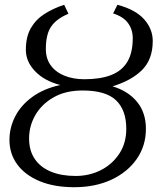

<svg xmlns="http://www.w3.org/2000/svg" viewBox="-20 -771 668 802"><path d="M290 11Q206.5 11 145.8 -14.2Q85 -39.5 52.2 -84Q19.5 -128.5 19.5 -186.5Q19.5 -238 43.5 -284.8Q67.5 -331.5 114.8 -366Q162 -400.5 231.5 -416Q165.5 -433 126.8 -473.2Q88 -513.5 88 -563Q88 -617.5 109 -653.8Q130 -690 166.2 -713Q202.5 -736 248 -751L266 -713.5Q216.5 -693 194 -660.5Q171.5 -628 171.5 -566.5Q171.5 -525.5 192.5 -497.2Q213.5 -469 250 -454.5Q286.5 -440 332.5 -440Q398.5 -440 443.5 -457.2Q488.5 -474.5 511.5 -512.2Q534.5 -550 534.5 -611.5Q534.5 -647 515.2 -674Q496 -701 452.5 -715L470.5 -751Q546 -731 582 -690.5Q618 -650 618 -599.5Q618 -523.5 573.8 -479Q529.5 -434.5 450 -410.5Q516 -390.5 552.8 -345.2Q589.5 -300 589.5 -233Q589.5 -162 551.2 -107Q513 -52 445.5 -20.5Q378 11 290 11ZM296 -36Q353 -36 401 -60.2Q449 -84.5 478.2 -128.8Q507.5 -173 507.5 -233Q507.5 -311 464.8 -352Q422 -393 325 -393Q253.5 -393 203.5 -364.2Q153.5 -335.5 127.5 -290Q101.5 -244.5 101.5 -193Q101.5 -142 125.2 -107Q149 -72 192.8 -54Q236.5 -36 296 -36Z"/></svg>

Font: Merriweather Light
Style: Italic
Weight: 300
Italic angle: -7.8°
Designer: Eben Sorkin
Foundry: Eben Sorkin
Version: Version 2.101